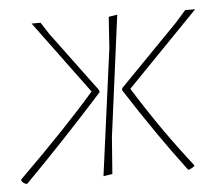

<svg xmlns="http://www.w3.org/2000/svg" viewBox="-46 -501 632 553"><g transform="rotate(-5 270.0 -224.5)"><path d="M232 4 281 -362 287 -452 312 -456 266 -106 258 0ZM9 7Q-1 4 -5 -4V-7Q137 -147 219 -242L64 -452H90L112 -418L241 -244L242 -238Q123 -106 12 6ZM479 7 476 6Q395 -101 307 -238L308 -244L478 -418L508 -452H537L331 -240Q407 -117 495 -5V-2Q487 4 479 7Z"/></g></svg>

Font: Alegreya Sans SC Thin
Style: Italic
Weight: 100
Italic angle: -7°
Designer: Juan Pablo del Peral
Foundry: Huerta Tipografica
Version: Version 2.007